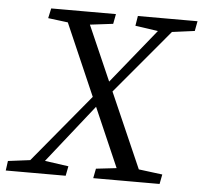

<svg xmlns="http://www.w3.org/2000/svg" viewBox="-48 -665 757 715"><g transform="rotate(5 330.5 -308.0)"><path d="M-1 0 4 -36 114 -50H130L230 -36L223 0ZM48 0 315 -322 339 -298 103 0ZM107 -579 115 -616H357L350 -579L236 -565H218ZM429 0 161 -616H243L513 0ZM326 0 333 -36 455 -50H471L581 -36L574 0ZM317 -318 558 -616H611L341 -294ZM433 -579 439 -616H662L655 -579L549 -565H531Z"/></g></svg>

Font: Lisu Bosa ExtraLight
Style: Italic
Weight: 200
Italic angle: -19°
Designer: David Morse, Annie Olsen, Victor Gaultney, Frank Grießhammer (Latin)
Foundry: SIL International
Version: Version 2.000